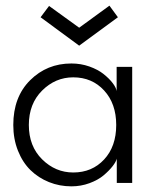

<svg xmlns="http://www.w3.org/2000/svg" viewBox="-20 -647 556 679"><path d="M123.5 -586 153.5 -626 260 -549 367 -627 397 -586 260 -485.5ZM393 0V-86Q390.5 -75 378.2 -59.2Q366 -43.5 346.5 -27Q327 -10.5 296.5 0.8Q266 12 232.5 12Q190.5 12 153.2 -3Q116 -18 88 -45.2Q60 -72.5 43.5 -114Q27 -155.5 27 -205Q27 -304 86.5 -363.2Q146 -422.5 232.5 -422.5Q266 -422.5 296.2 -411.8Q326.5 -401 346.2 -385.2Q366 -369.5 378.2 -353.5Q390.5 -337.5 392.5 -325V-410.5H447.5V0ZM239 -37Q305.5 -37 348.2 -83Q391 -129 391 -205Q391 -280.5 348.2 -327Q305.5 -373.5 239 -373.5Q176 -373.5 129 -326.8Q82 -280 82 -205Q82 -130 129 -83.5Q176 -37 239 -37Z"/></svg>

Font: League Spartan Light
Style: Regular
Weight: 277
Foundry: The League of Moveable Type
Version: Version 2.002